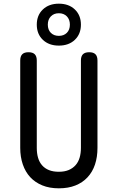

<svg xmlns="http://www.w3.org/2000/svg" viewBox="-20 -1014 640 1044"><path d="M90 -685Q90 -708 101 -719Q112 -730 135 -730Q158 -730 169 -719Q180 -708 180 -685V-210Q180 -180 187 -156Q194 -132 209 -115Q224 -98 246.5 -89Q269 -80 300 -80Q331 -80 353.5 -89.5Q376 -99 391 -116Q406 -133 413 -157Q420 -181 420 -210V-685Q420 -708 431 -719Q442 -730 465 -730Q488 -730 499 -719Q510 -708 510 -685V-210Q510 -160 496.5 -119.5Q483 -79 456 -50Q429 -21 390 -5.5Q351 10 300 10Q249 10 210 -6Q171 -22 144.5 -50.5Q118 -79 104 -120Q90 -161 90 -210ZM300 -766Q246 -766 213 -797.5Q180 -829 180 -880Q180 -931 213 -962.5Q246 -994 300 -994Q354 -994 387 -962.5Q420 -931 420 -880Q420 -829 387 -797.5Q354 -766 300 -766ZM300 -819Q327 -819 343.5 -835.5Q360 -852 360 -880Q360 -908 343.5 -925Q327 -942 300 -942Q273 -942 256.5 -925Q240 -908 240 -880Q240 -852 256.5 -835.5Q273 -819 300 -819Z"/></svg>

Font: Maple Mono NL
Style: Regular
Weight: 400
Monospace: yes
Designer: subframe7536
Version: Version 7.000